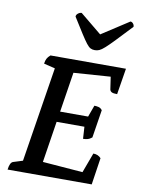

<svg xmlns="http://www.w3.org/2000/svg" viewBox="-96 -961 773 1027"><g transform="rotate(10 290.0 -447.0)"><path d="M18 0Q23 -40 40 -45L91 -61L173 -577L112 -592Q114 -608 119.5 -619Q125 -630 138 -641H548L525 -499Q504 -499 495.5 -503.5Q487 -508 485 -517L475 -585L275 -571L241 -354H393L416 -417Q428 -417 439.5 -414Q451 -411 459 -400L435 -248Q423 -238 410.5 -235Q398 -232 387 -232L383 -297H232L197 -73L415 -56L455 -164Q481 -164 497 -146L475 0ZM366 -710Q353 -710 343 -715Q333 -720 320.5 -736Q308 -752 287.5 -784Q267 -816 234 -869Q234 -879 243.5 -886.5Q253 -894 263 -894L380 -798L528 -894Q536 -894 542.5 -886.5Q549 -879 549 -869Q499 -816 468.5 -784Q438 -752 420 -736Q402 -720 390.5 -715Q379 -710 366 -710Z"/></g></svg>

Font: Petrona SemiBold
Style: Italic
Weight: 600
Italic angle: -9°
Designer: Ringo R. Seeber
Foundry: Ringo R. Seeber
Version: Version 2.001; ttfautohint (v1.8.3)